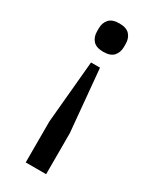

<svg xmlns="http://www.w3.org/2000/svg" viewBox="-185 -582 661 815"><g transform="rotate(30 145.0 -175.0)"><path d="M95 180V-21L123 -326H167L195 -21V180ZM145 -391Q110 -391 94.5 -408.5Q79 -426 79 -453V-468Q79 -495 94.5 -512.5Q110 -530 145 -530Q180 -530 195.5 -512.5Q211 -495 211 -468V-453Q211 -426 195.5 -408.5Q180 -391 145 -391Z"/></g></svg>

Font: IBM Plex Sans Text
Style: Regular
Weight: 450
Designer: Mike Abbink, Paul van der Laan, Pieter van Rosmalen
Foundry: Bold Monday
Version: Version 3.005